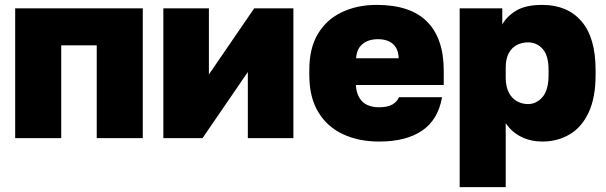

<svg xmlns="http://www.w3.org/2000/svg" viewBox="-20 -564 2475 784"><path d="M42 0V-530H563V0H375V-379H230V0Z M647 0V-530H833V-260L1018 -530H1178V0H992V-270L807 0Z M1528 14Q1445 14 1380.5 -16Q1316 -46 1279.5 -106.5Q1243 -167 1243 -258V-278Q1243 -367 1278 -425.5Q1313 -484 1375.5 -514Q1438 -544 1518 -544Q1656 -544 1724 -475.5Q1792 -407 1792 -275V-217H1433Q1435 -186 1447 -165.5Q1459 -145 1479.5 -135.5Q1500 -126 1528 -126Q1563 -126 1582.5 -137.5Q1602 -149 1609 -167H1785Q1769 -75 1703.5 -30.5Q1638 14 1528 14ZM1523 -404Q1497 -404 1477.5 -395Q1458 -386 1447 -369.5Q1436 -353 1434 -326H1608Q1607 -354 1596 -371Q1585 -388 1566.5 -396Q1548 -404 1523 -404Z M1857 200V-530H2031V-464Q2050 -498 2088.5 -521Q2127 -544 2194 -544Q2297 -544 2354.5 -477Q2412 -410 2412 -278V-258Q2412 -166 2384 -105.5Q2356 -45 2306.5 -15.5Q2257 14 2194 14Q2148 14 2109 -5Q2070 -24 2045 -61V200ZM2136 -139Q2170 -139 2195 -167.5Q2220 -196 2220 -258V-278Q2220 -337 2196 -364Q2172 -391 2136 -391Q2111 -391 2090 -380Q2069 -369 2057 -346Q2045 -323 2045 -288V-247Q2045 -211 2057.5 -186.5Q2070 -162 2091 -150.5Q2112 -139 2136 -139Z"/></svg>

Font: Golos Text ExtraBold
Style: Regular
Weight: 800
Designer: A.Korolkova, Vitaly Kuzmin
Foundry: ParaType Ltd
Version: Version 2.004